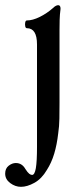

<svg xmlns="http://www.w3.org/2000/svg" viewBox="-78 -451 312 742"><path d="M3 271Q-19 271 -38.5 256.5Q-58 242 -58 220Q-58 200 -44.5 189.5Q-31 179 -17 179Q7 179 20 202Q29 216 35 220.5Q41 225 46 225Q56 225 60.5 199Q65 173 65 117V-279Q65 -342 26 -342Q21 -342 19.5 -349.5Q18 -357 19.5 -364.5Q21 -372 26 -372Q48 -372 75.5 -385.5Q103 -399 128 -421Q134 -427 139 -429Q144 -431 147 -431Q156 -431 156 -417Q153 -394 152.5 -374Q152 -354 152 -336V-54Q152 -23 151.5 7.5Q151 38 147 64Q142 108 131.5 143Q121 178 103 206Q83 240 55 255.5Q27 271 3 271Z"/></svg>

Font: Junicode Two Beta Condensed Medium
Style: Regular
Weight: 500
Width: 3
Designer: Peter S. Baker
Foundry: Briery Creek Software
Version: Version 1.053; ttfautohint (v1.8.4)